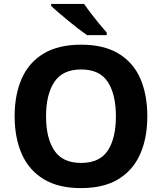

<svg xmlns="http://www.w3.org/2000/svg" viewBox="-20 -954 831 984"><path d="M735 -358Q735 -247 698.5 -164.5Q662 -82 587 -36Q512 10 395 10Q279 10 203.5 -36Q128 -82 91.5 -165Q55 -248 55 -359Q55 -469 91.5 -551.5Q128 -634 203.5 -679.5Q279 -725 396 -725Q512 -725 587.5 -679.5Q663 -634 699 -551.5Q735 -469 735 -358ZM216 -358Q216 -246 258.5 -182.5Q301 -119 395 -119Q491 -119 532.5 -182.5Q574 -246 574 -358Q574 -470 532.5 -534Q491 -598 396 -598Q301 -598 258.5 -534Q216 -470 216 -358ZM411 -934Q426 -912 447 -884.5Q468 -857 489 -831.5Q510 -806 527 -787V-774H426Q407 -787 381.5 -806.5Q356 -826 329.5 -848Q303 -870 279.5 -890Q256 -910 242 -924V-934Z"/></svg>

Font: Noto Sans Thai Looped
Style: Bold
Weight: 700
Designer: Sasikarn Vongin, Ben Mitchell
Foundry: The Fontpad Ltd
Version: Version 1.001; ttfautohint (v1.8.4.7-5d5b)